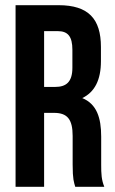

<svg xmlns="http://www.w3.org/2000/svg" viewBox="-20 -720 442 740"><path d="M382 0C371 -27 370 -50 370 -85V-193C370 -266 353 -319 297 -342C345 -365 369 -412 369 -484V-539C369 -647 321 -700 206 -700H40V0H150V-285H188C239 -285 260 -261 260 -196V-86C260 -28 265 -18 270 0ZM203 -600C242 -600 259 -579 259 -528V-459C259 -403 234 -385 193 -385H150V-600Z"/></svg>

Font: Bebas Neue
Style: Bold
Weight: 700
Designer: Ryoichi Tsunekawa
Foundry: Ryoichi Tsunekawa
Version: Version 1.300